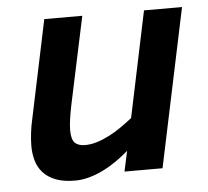

<svg xmlns="http://www.w3.org/2000/svg" viewBox="-44 -558 669 619"><g transform="rotate(-5 291.0 -248.5)"><path d="M244.1 -512.2 184.1 -230Q178.7 -203.6 175.8 -183.3Q172.9 -163.1 172.9 -147.9Q172.9 -118.7 183.8 -107.4Q194.8 -96.2 216.8 -96.2Q235.8 -96.2 255.6 -102.3Q275.4 -108.4 295.4 -118.7Q315.4 -128.9 334.7 -142.3Q354 -155.8 372.1 -169.9L443.8 -512.2H566.9L459 0H335.9L350.1 -65.9Q331.1 -49.3 310.1 -34.7Q289.1 -20 266.8 -9Q244.6 2 221.4 8.5Q198.2 15.1 174.8 15.1Q137.2 15.1 112.1 5.1Q86.9 -4.9 71.8 -21.7Q56.6 -38.6 50.3 -60.8Q43.9 -83 43.9 -106.9Q43.9 -129.9 46.9 -152.3Q49.8 -174.8 53.2 -189L121.1 -512.2Z"/></g></svg>

Font: Clear Sans
Style: Bold Italic
Weight: 700
Italic angle: -12°
Foundry: Intel Corporation
Version: Version 1.00